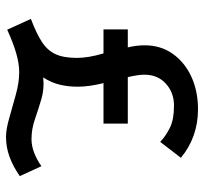

<svg xmlns="http://www.w3.org/2000/svg" viewBox="-40 -625 680 640"><g transform="rotate(90 300.0 -305.0)"><path d="M79 11 43 -68Q91 -86 119.5 -104.5Q148 -123 160.5 -150Q173 -177 173 -222Q173 -239 169.5 -261Q166 -283 158 -310H78V-391H138Q131 -420 131 -447Q131 -501 159.5 -541Q188 -581 236 -603Q284 -625 344 -625Q437 -625 506 -568L453 -499Q433 -518 405.5 -531.5Q378 -545 332 -545Q289 -545 259 -518Q229 -491 229 -446Q229 -435 231 -422Q233 -409 237 -391H392V-310H257Q269 -262 269 -224Q269 -191 262 -163Q255 -135 238 -109Q276 -113 310 -103Q344 -93 377 -81.5Q410 -70 444 -70Q486 -70 534 -103L567 -31Q534 -8 502 3.5Q470 15 436 15Q411 15 373 4Q335 -7 294.5 -18Q254 -29 221 -29Q192 -29 157.5 -19Q123 -9 79 11Z"/></g></svg>

Font: Inconsolata Expanded SemiBold
Style: Regular
Weight: 600
Width: 7
Monospace: yes
Designer: Raph Levien, Cyreal, Brenton Simpson
Foundry: Raph Levien, Cyreal, Google
Version: Version 3.001; ttfautohint (v1.8.2.53-6de2)